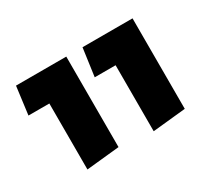

<svg xmlns="http://www.w3.org/2000/svg" viewBox="-81 -707 714 645"><g transform="rotate(-30 275.5 -384.0)"><path d="M98 -202V-458H17L31 -566H226V-215ZM355 -202V-458H274L289 -566H483V-215Z"/></g></svg>

Font: FiraGO Medium
Style: Regular
Weight: 500
Designer: bBox Type
Foundry: bBox Type GmbH
Version: Version 1.001;PS 001.001;hotconv 1.0.88;makeotf.lib2.5.64775